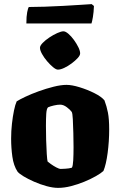

<svg xmlns="http://www.w3.org/2000/svg" viewBox="-20 -912 584 932"><path d="M262 0Q237 0 206 -8.5Q175 -17 145.5 -30Q116 -43 94.5 -56Q73 -69 65 -79Q46 -108 40 -151.5Q34 -195 34 -239Q34 -276 38 -311.5Q42 -347 48 -376Q54 -405 61 -420Q75 -429 103.5 -442.5Q132 -456 168 -469Q204 -482 240 -491Q276 -500 303 -500Q329 -500 366.5 -488.5Q404 -477 438 -460Q472 -443 487 -425Q498 -396 504 -365Q510 -334 510 -284Q510 -226 502.5 -169.5Q495 -113 482 -82Q470 -71 445.5 -57Q421 -43 389.5 -30Q358 -17 325 -8.5Q292 0 262 0ZM275 -92Q278 -92 297 -93Q316 -94 329 -98Q334 -106 335.5 -134Q337 -162 337 -198Q337 -228 336 -265.5Q335 -303 333.5 -333Q332 -363 328 -369Q321 -379 304.5 -391.5Q288 -404 272 -404Q259 -404 241.5 -400Q224 -396 213 -391Q206 -384 204.5 -359.5Q203 -335 203 -301Q203 -270 204 -232Q205 -194 207 -164.5Q209 -135 211 -128Q214 -125 226.5 -116Q239 -107 253 -99.5Q267 -92 275 -92ZM261 -574Q252 -574 237.5 -586Q223 -598 208.5 -615Q194 -632 184 -650Q174 -668 174 -680Q174 -690 187 -703.5Q200 -717 219.5 -730Q239 -743 258 -751.5Q277 -760 288 -760Q298 -760 312 -748Q326 -736 339 -718Q352 -700 360.5 -682.5Q369 -665 369 -653Q369 -643 357 -630Q345 -617 327.5 -604Q310 -591 292 -582.5Q274 -574 261 -574ZM108 -798Q108 -833 112 -853Q116 -873 120 -878Q153 -878 197.5 -879.5Q242 -881 288 -883.5Q334 -886 371 -888.5Q408 -891 425 -892L436 -883Q435 -853 431 -829.5Q427 -806 424 -798Z"/></svg>

Font: Texturina Black
Style: Regular
Weight: 900
Designer: Guillermo Torres Carreño
Foundry: Omnibus-Type
Version: Version 1.002; ttfautohint (v1.8.3)